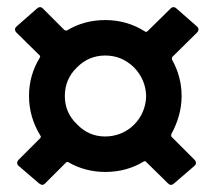

<svg xmlns="http://www.w3.org/2000/svg" viewBox="-20 -571 595 536"><path d="M487 -303C487 -339 478 -373 460 -405V-408C460 -410 460 -411 461 -412L530 -480C533 -483 534 -486 534 -489C534 -492 533 -494 530 -497L473 -547C470 -550 467 -551 464 -551C461 -551 459 -550 456 -547L392 -484C391 -483 389 -482 388 -482C387 -482 386 -482 385 -483C352 -504 315 -515 274 -515C234 -515 198 -505 167 -486H164C163 -486 161 -486 160 -487L100 -547C97 -550 95 -551 92 -551C89 -551 86 -550 83 -547L26 -497C23 -494 22 -492 22 -489C22 -486 23 -483 26 -480L90 -417C91 -416 92 -415 92 -414C92 -413 92 -411 91 -410C71 -377 61 -342 61 -303C61 -263 72 -226 93 -192C94 -191 94 -190 94 -189C94 -188 93 -186 92 -185L32 -125C29 -122 28 -119 28 -116C28 -113 29 -110 32 -108L89 -59C93 -56 96 -55 98 -55C101 -55 103 -56 106 -59L164 -117C165 -118 167 -119 168 -119C169 -119 170 -119 171 -118C202 -100 237 -91 274 -91C314 -91 350 -101 381 -120C382 -121 384 -121 385 -121C386 -121 387 -120 388 -119L449 -59C452 -56 454 -55 457 -55C460 -55 463 -56 466 -59L523 -108C526 -111 527 -113 527 -116C527 -119 526 -122 523 -125L459 -189C458 -190 458 -192 458 -193V-196C477 -231 487 -266 487 -303ZM161 -303C161 -334 172 -361 195 -383C217 -405 243 -416 274 -416C305 -416 331 -405 354 -383C376 -360 387 -334 388 -303C387 -240 337 -190 274 -190C243 -190 217 -201 195 -224C172 -246 161 -272 161 -303Z"/></svg>

Font: Barlow SemiBold Numbers
Style: Regular
Weight: 600
Designer: Jeremy Tribby
Foundry: Tribby Type
Version: Version 1.408